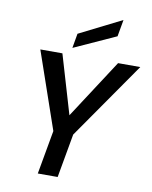

<svg xmlns="http://www.w3.org/2000/svg" viewBox="-100 -1014 861 1088"><g transform="rotate(10 330.5 -470.5)"><path d="M238.8 -252 85.9 -694.8H212.9L313 -356L533.2 -694.8H661.1L353 -252L308.1 0H193.8ZM277.8 -818.8 521 -940.9 503.9 -844.2 263.2 -734.9Z"/></g></svg>

Font: Poppins Medium
Style: Italic
Weight: 500
Italic angle: -10°
Designer: Ninad Kale (Devanagari), Jonny Pinhorn (Latin)
Foundry: Indian Type Foundry
Version: Version 3.200;PS 1.000;hotconv 16.6.54;makeotf.lib2.5.65590